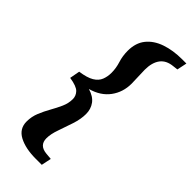

<svg xmlns="http://www.w3.org/2000/svg" viewBox="-277 -761 965 965"><g transform="rotate(45 205.5 -278.0)"><path d="M49 -251 59 -305Q109 -312 134.5 -327.5Q160 -343 169 -366Q178 -389 178 -416Q178 -449 167.5 -482Q157 -515 157 -552Q157 -608 186 -644Q215 -680 266 -697.5Q317 -715 381 -715H411L400 -662L375 -659Q329 -655 307 -625.5Q285 -596 285 -545Q285 -523 286.5 -496.5Q288 -470 288 -449Q288 -388 254 -342Q220 -296 155 -278Q196 -266 215 -240Q234 -214 234 -179Q234 -143 220.5 -101.5Q207 -60 193 -21Q179 18 179 48Q179 98 234 103L268 106L257 159H215Q141 159 95 134.5Q49 110 49 59Q49 24 62 -7.5Q75 -39 91.5 -68Q108 -97 121 -126Q134 -155 134 -185Q134 -208 117.5 -225.5Q101 -243 49 -251Z"/></g></svg>

Font: Source Serif Pro
Style: Bold Italic
Weight: 700
Italic angle: -12°
Designer: Frank Grießhammer
Foundry: Adobe Systems Incorporated
Version: Version 3.001;hotconv 1.0.111;makeotfexe 2.5.65597